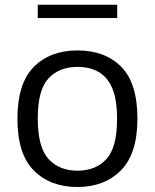

<svg xmlns="http://www.w3.org/2000/svg" viewBox="-20 -758 636 788"><path d="M298 9.5Q186.5 9.5 119 -58Q51.5 -125.5 51.5 -271Q51.5 -415.5 118.5 -483.2Q185.5 -551 298 -551Q411 -551 477.5 -484Q544 -417 544 -271Q544 -127 476.2 -58.8Q408.5 9.5 298 9.5ZM298 -57.5Q373 -57.5 416.8 -105.2Q460.5 -153 460.5 -270Q460.5 -349 440.8 -395.8Q421 -442.5 384.2 -463Q347.5 -483.5 298 -483.5Q223 -483.5 179 -436.2Q135 -389 135 -272Q135 -153.5 179 -105.5Q223 -57.5 298 -57.5ZM135 -684V-738.5H461V-684Z"/></svg>

Font: Encode Sans SmExp
Style: Regular
Weight: 400
Width: 6
Designer: Multiple Designers
Foundry: Impallari Type
Version: Version 3.002; ttfautohint (v1.8.3) -l 8 -r 50 -G 200 -x 14 